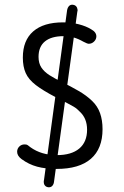

<svg xmlns="http://www.w3.org/2000/svg" viewBox="-20 -700 520 807"><path d="M165 56Q164 59 164 61Q164 63 164 65Q164 74 169 80Q174 86 183 87Q194 88 200 81Q206 74 207 64L305 -651Q306 -653 306 -655Q306 -657 306 -659Q305 -668 300 -673.5Q295 -679 286 -680Q276 -681 270 -674.5Q264 -668 262 -657ZM215 -291Q246 -275 263.5 -266Q281 -257 290 -251.5Q299 -246 304 -241.5Q309 -237 316 -230Q346 -202 346 -155Q346 -103 313 -75.5Q280 -48 219 -48Q154 -48 108 -81Q101 -87 97 -89.5Q93 -92 90 -92.5Q87 -93 83 -93Q70 -93 61 -84Q52 -75 52 -62Q52 -45 71 -31Q101 -9 136 0.5Q171 10 218 10Q313 10 362 -32.5Q411 -75 411 -157Q411 -195 400.5 -224.5Q390 -254 367 -276Q343 -299 311 -317.5Q279 -336 241 -355Q210 -370 188 -384Q166 -398 154 -416Q142 -434 142 -461Q142 -504 169 -526Q196 -548 247 -548Q270 -548 289.5 -542.5Q309 -537 330 -525Q347 -516 353 -516Q366 -516 375.5 -525.5Q385 -535 385 -547Q385 -556 379.5 -563.5Q374 -571 363 -577Q342 -590 311 -598Q280 -606 245 -606Q163 -606 119.5 -568Q76 -530 76 -458Q76 -420 88 -393Q100 -366 130.5 -342.5Q161 -319 215 -291Z"/></svg>

Font: Beiruti
Style: Regular
Weight: 400
Designer: Arlette Boutros
Foundry: Boutros
Version: Version 1.41